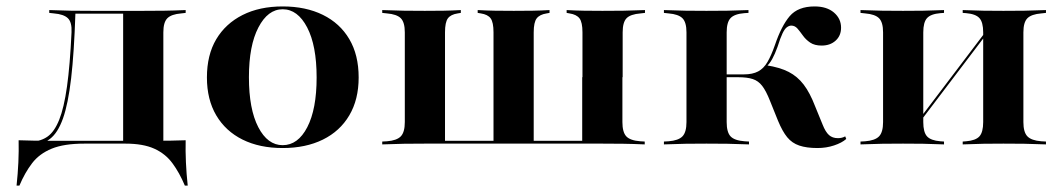

<svg xmlns="http://www.w3.org/2000/svg" viewBox="-20 -449 3299 597"><path d="M241.9 -2.4Q179 -2.4 140.7 13.3Q102.4 29 79.8 58.5Q57.3 87.9 40.3 128.2H31.5Q35.5 91.1 37.1 55.6Q38.7 20.2 37.9 -12.9Q61.3 -12.1 84.3 -11.7Q107.3 -11.3 130.6 -11.3H241.9H397.6V-2.4ZM77.4 1.6 79 -8.9Q107.3 -9.7 128.2 -24.6Q149.2 -39.5 164.1 -76.6Q179 -113.7 188.3 -179.8Q197.6 -246 202.4 -348.4Q204 -379.8 191.1 -392.3Q178.2 -404.8 147.6 -407.3L133.1 -408.9V-417.7Q172.6 -416.1 201.2 -415.7Q229.8 -415.3 265.3 -415.3H271.8H425H425.8Q461.3 -415.3 490.3 -415.7Q519.4 -416.1 557.3 -417.7V-408.9L543.5 -407.3Q512.9 -404.8 500.4 -392.3Q487.9 -379.8 487.9 -348.4V-208.9H362.9V-408.9L366.1 -406.5H211.3L214.5 -408.1Q210.5 -285.5 201.2 -205.6Q191.9 -125.8 175.8 -80.6Q159.7 -35.5 135.1 -16.9Q110.5 1.6 77.4 1.6ZM362.9 -2.4V-208.9H487.9V-2.4ZM362.9 -2.4 363.7 -10.5 466.1 -11.3H370.2H465.3Q488.7 -11.3 511.3 -11.7Q533.9 -12.1 557.3 -12.9Q556.5 20.2 558.1 55.6Q559.7 91.1 563.7 128.2H554.8Q537.9 87.9 516.1 58.5Q494.4 29 459.7 13.3Q425 -2.4 370.2 -2.4Z M858.9 11.3Q787.1 11.3 734.3 -14.9Q681.5 -41.1 652.4 -90.3Q623.4 -139.5 623.4 -208.1Q623.4 -278.2 652.4 -327Q681.5 -375.8 734.3 -402.4Q787.1 -429 858.9 -429Q930.6 -429 983.9 -402.8Q1037.1 -376.6 1066.1 -327.4Q1095.2 -278.2 1095.2 -208.1Q1095.2 -139.5 1066.1 -90.3Q1037.1 -41.1 983.9 -14.9Q930.6 11.3 858.9 11.3ZM858.9 2.4Q906.5 2.4 935.5 -53.6Q964.5 -109.7 964.5 -208.1Q964.5 -307.3 935.1 -363.7Q905.6 -420.2 858.9 -420.2Q812.9 -420.2 783.5 -363.7Q754 -307.3 754 -208.9Q754 -109.7 783.1 -53.6Q812.1 2.4 858.9 2.4Z M1300.8 -2.4Q1265.3 -2.4 1236.7 -2Q1208.1 -1.6 1168.5 0V-8.9L1183.1 -9.7Q1213.7 -12.1 1226.2 -25Q1238.7 -37.9 1238.7 -69.4V-348.4Q1238.7 -379.8 1226.2 -392.3Q1213.7 -404.8 1183.1 -407.3L1168.5 -408.9V-417.7Q1208.1 -416.1 1236.7 -415.7Q1265.3 -415.3 1300.8 -415.3Q1333.9 -415.3 1358.9 -415.7Q1383.9 -416.1 1412.9 -417.7V-408.9L1403.2 -407.3Q1381.5 -404 1372.6 -391.9Q1363.7 -379.8 1363.7 -348.4V-11.3H1912.1L1916.1 -2.4H1300.8ZM1514.5 -5.6V-348.4Q1514.5 -379.8 1505.6 -391.9Q1496.8 -404 1475 -407.3L1465.3 -408.9V-417.7Q1494.4 -416.1 1519.4 -415.7Q1544.4 -415.3 1577.4 -415.3Q1610.5 -415.3 1635.5 -415.7Q1660.5 -416.1 1688.7 -417.7V-408.9L1679.8 -407.3Q1658.1 -404 1648.8 -391.9Q1639.5 -379.8 1639.5 -348.4V-5.6ZM1791.1 -208.9V-348.4Q1791.1 -379.8 1781.9 -391.9Q1772.6 -404 1750.8 -407.3L1741.9 -408.9V-417.7Q1771 -416.1 1796 -415.7Q1821 -415.3 1853.2 -415.3Q1889.5 -415.3 1918.1 -415.7Q1946.8 -416.1 1985.5 -417.7V-408.9L1971.8 -407.3Q1940.3 -404.8 1928.2 -392.3Q1916.1 -379.8 1916.1 -348.4V-208.9ZM1790.3 -2.4V-208.9H1915.3V-69.4Q1915.3 -37.9 1927.4 -25Q1939.5 -12.1 1971 -9.7L1984.7 -8.9V0Q1946.8 -1.6 1917.7 -2Q1888.7 -2.4 1853.2 -2.4H1852.4Z M2114.5 -208.9V-348.4Q2114.5 -379.8 2102 -392.3Q2089.5 -404.8 2058.9 -407.3L2044.4 -408.9V-417.7Q2083.9 -416.1 2112.5 -415.7Q2141.1 -415.3 2176.6 -415.3Q2212.1 -415.3 2240.7 -415.7Q2269.4 -416.1 2307.3 -417.7V-408.9L2294.4 -408.1Q2263.7 -405.6 2251.6 -392.7Q2239.5 -379.8 2239.5 -348.4V-208.9ZM2176.6 -2.4Q2141.1 -2.4 2112.5 -2Q2083.9 -1.6 2044.4 0V-8.9L2058.9 -9.7Q2089.5 -12.1 2102 -25Q2114.5 -37.9 2114.5 -69.4V-208.9H2239.5V-69.4Q2239.5 -37.9 2251.6 -25Q2263.7 -12.1 2295.2 -9.7L2308.9 -8.9V0Q2270.2 -1.6 2241.1 -2Q2212.1 -2.4 2176.6 -2.4ZM2521.8 11.3Q2487.9 11.3 2465.3 3.6Q2442.7 -4 2427.8 -22.2Q2412.9 -40.3 2399.2 -73.4L2374.2 -135.5Q2362.1 -166.1 2350 -181.9Q2337.9 -197.6 2320.6 -203.2Q2303.2 -208.9 2275.8 -208.9H2233.1V-217.7H2292.7Q2320.2 -217.7 2337.5 -227Q2354.8 -236.3 2366.5 -256.5Q2378.2 -276.6 2389.5 -308.9Q2409.7 -368.5 2435.5 -398.8Q2461.3 -429 2512.9 -429Q2550.8 -429 2573 -410.1Q2595.2 -391.1 2595.2 -362.9Q2595.2 -337.9 2578.2 -322.6Q2561.3 -307.3 2534.7 -307.3Q2512.9 -307.3 2499.2 -316.5Q2485.5 -325.8 2476.6 -338.3Q2467.7 -350.8 2459.7 -360.1Q2451.6 -369.4 2440.3 -369.4Q2433.9 -369.4 2427 -364.5Q2420.2 -359.7 2413.3 -345.6Q2406.5 -331.5 2397.6 -303.2Q2389.5 -280.6 2381 -265.3Q2372.6 -250 2360.5 -239.5L2362.9 -246Q2404.8 -239.5 2432.3 -225.4Q2459.7 -211.3 2479 -185.9Q2498.4 -160.5 2514.5 -118.5L2537.9 -61.3Q2546.8 -38.7 2557.7 -29Q2568.5 -19.4 2585.5 -19.4Q2598.4 -19.4 2608.1 -25L2611.3 -16.9Q2597.6 -4.8 2573.4 3.2Q2549.2 11.3 2521.8 11.3Z M3100 -2.4Q3066.1 -2.4 3038.7 -2Q3011.3 -1.6 2973.4 0V-8.9L2983.9 -9.7Q3013.7 -12.1 3025.4 -25Q3037.1 -37.9 3037.1 -69.4V-208.9H3162.1V-69.4Q3162.1 -37.9 3174.6 -25Q3187.1 -12.1 3217.7 -9.7L3232.3 -8.9V0Q3193.5 -1.6 3164.5 -2Q3135.5 -2.4 3100 -2.4ZM2787.9 -2.4Q2752.4 -2.4 2723.8 -2Q2695.2 -1.6 2655.6 0V-8.9L2670.2 -9.7Q2700.8 -12.1 2713.3 -25Q2725.8 -37.9 2725.8 -69.4V-348.4Q2725.8 -379.8 2713.3 -392.3Q2700.8 -404.8 2670.2 -407.3L2655.6 -408.9V-417.7Q2695.2 -416.1 2723.8 -415.7Q2752.4 -415.3 2787.9 -415.3Q2822.6 -415.3 2850 -415.7Q2877.4 -416.1 2915.3 -417.7V-408.9L2904 -408.1Q2874.2 -405.6 2862.5 -392.7Q2850.8 -379.8 2850.8 -348.4V-69.4Q2850.8 -37.9 2862.5 -25Q2874.2 -12.1 2904 -9.7L2915.3 -8.9V0Q2877.4 -1.6 2850 -2Q2822.6 -2.4 2787.9 -2.4ZM3037.1 -208.9V-348.4Q3037.1 -379.8 3025.4 -392.7Q3013.7 -405.6 2983.9 -408.1L2973.4 -408.9V-417.7Q3011.3 -416.1 3038.7 -415.7Q3066.1 -415.3 3100 -415.3Q3135.5 -415.3 3164.5 -415.7Q3193.5 -416.1 3232.3 -417.7V-408.9L3217.7 -407.3Q3187.1 -404.8 3174.6 -392.3Q3162.1 -379.8 3162.1 -348.4V-208.9ZM2816.1 -37.9 2814.5 -46.8 3067.7 -380.6 3069.4 -371.8Z"/></svg>

Font: Playfair 144pt SemiExpanded ExtraBold
Style: Regular
Weight: 800
Width: 6
Designer: Claus Eggers Sørensen
Foundry: Claus Eggers Sørensen
Version: Version 2.203